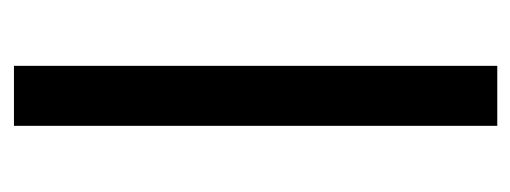

<svg xmlns="http://www.w3.org/2000/svg" viewBox="-260 -508 768 289"><g transform="rotate(-90 124.5 -364.0)"><path d="M169.4 -727.5V0H79.1V-727.5Z"/></g></svg>

Font: Inter 24pt
Style: Regular
Weight: 400
Designer: Rasmus Andersson
Foundry: rsms
Version: Version 4.001;git-66647c0bb